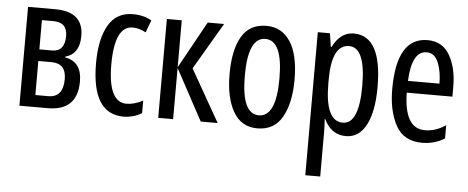

<svg xmlns="http://www.w3.org/2000/svg" viewBox="-51 -673 2534 1039"><g transform="rotate(5 1215.5 -153.5)"><path d="M364 -405Q364 -537 211 -537H63V0H217Q378 0 378 -159Q378 -266 287 -282V-286Q364 -307 364 -405ZM282 -398Q282 -313 213 -313H144V-472H206Q282 -472 282 -398ZM295 -165Q295 -65 214 -65H144V-250H215Q295 -250 295 -165Z M630 10Q653 10 680 3Q707 -4 728 -18V-86Q680 -61 639 -61Q539 -61 539 -266Q539 -475 638 -475Q671 -475 709 -455L734 -522Q690 -547 632 -547Q543 -547 499.5 -472Q456 -397 456 -265Q456 10 630 10Z M1039 -537H1128L979 -283L1140 0H1048L898 -278V0H817V-537H898V-282Z M1534 -269Q1534 -406 1487.5 -476.5Q1441 -547 1358 -547Q1267 -547 1224 -474.5Q1181 -402 1181 -269Q1181 -143 1224.5 -66.5Q1268 10 1356 10Q1448 10 1491 -67Q1534 -144 1534 -269ZM1264 -269Q1264 -476 1358 -476Q1452 -476 1452 -269Q1452 -61 1358 -61Q1264 -61 1264 -269Z M1813 -477Q1902 -477 1902 -268Q1902 -61 1814 -61Q1718 -61 1718 -265V-285Q1718 -477 1813 -477ZM1832 -547Q1760 -547 1718 -464H1714L1703 -537H1637V240H1718V0Q1718 -30 1715 -72H1718Q1757 10 1837 10Q1908 10 1946.5 -63Q1985 -136 1985 -269Q1985 -547 1832 -547Z M2233 -546Q2065 -546 2065 -265Q2065 -148 2107.5 -69Q2150 10 2251 10Q2318 10 2373 -24V-96Q2318 -59 2260 -59Q2148 -59 2145 -253H2393V-309Q2393 -409 2353.5 -477.5Q2314 -546 2233 -546ZM2234 -480Q2277 -480 2297 -431.5Q2317 -383 2317 -317H2146Q2153 -480 2234 -480Z"/></g></svg>

Font: Noto Sans Display Condensed
Style: Regular
Weight: 400
Width: 3
Designer: Monotype Design Team
Foundry: Monotype Imaging Inc.
Version: Version 1.900